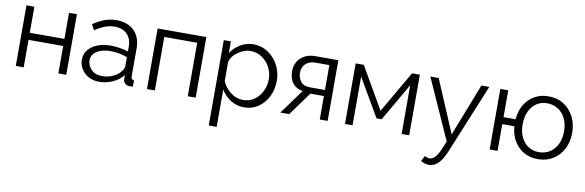

<svg xmlns="http://www.w3.org/2000/svg" viewBox="-51 -969 4955 1626"><g transform="rotate(10 2426.0 -156.0)"><path d="M74 0V-521H142V-297H440V-521H508V0H440V-236H142V0Z M616 -150Q616 -198 644 -233.5Q672 -269 721.5 -289Q771 -309 836 -309Q874 -309 915 -302.5Q956 -296 988 -285V-329Q988 -395 949 -434Q910 -473 841 -473Q800 -473 759 -457.5Q718 -442 674 -412L648 -460Q699 -495 748 -512.5Q797 -530 848 -530Q944 -530 1000 -475Q1056 -420 1056 -323V-82Q1056 -55 1081 -54V0Q1059 3 1050 2Q1025 1 1012 -14Q999 -29 998 -46L997 -84Q962 -39 906 -14.5Q850 10 792 10Q741 10 701 -11.5Q661 -33 638.5 -69.5Q616 -106 616 -150ZM965 -110Q988 -137 988 -160V-236Q919 -263 844 -263Q771 -263 726 -234Q681 -205 681 -155Q681 -112 714.5 -77Q748 -42 808 -42Q857 -42 899.5 -61Q942 -80 965 -110Z M1202 0V-521H1621V0H1553V-460H1270V0Z M2037 10Q1972 10 1920.5 -24Q1869 -58 1839 -108V213H1771V-521H1832V-420Q1863 -469 1914.5 -499.5Q1966 -530 2026 -530Q2080 -530 2125 -507.5Q2170 -485 2203.5 -447Q2237 -409 2255 -360.5Q2273 -312 2273 -260Q2273 -187 2243.5 -125.5Q2214 -64 2160.5 -27Q2107 10 2037 10ZM2018 -50Q2075 -50 2116.5 -80.5Q2158 -111 2181 -159Q2204 -207 2204 -260Q2204 -316 2178 -364Q2152 -412 2108.5 -441Q2065 -470 2010 -470Q1976 -470 1938.5 -452.5Q1901 -435 1872.5 -405.5Q1844 -376 1839 -341V-181Q1862 -126 1911 -88Q1960 -50 2018 -50Z M2349 0 2504 -213Q2450 -220 2418 -259Q2386 -298 2386 -365Q2386 -409 2407 -444.5Q2428 -480 2466.5 -501Q2505 -522 2557 -522H2756V0H2688V-202H2572L2425 0ZM2556 -254H2688V-468H2568Q2516 -468 2485 -438.5Q2454 -409 2454 -364Q2454 -318 2479.5 -286Q2505 -254 2556 -254Z M2905 0V-521H2975L3182 -162L3390 -521H3457V0H3392V-419L3204 -93H3160L2970 -419V0Z M3664 218Q3631 218 3594 197L3619 149Q3640 163 3660 163Q3710 163 3753 61L3779 -4L3547 -521H3619L3810 -70L3986 -521H4054L3806 82Q3776 153 3741 185.5Q3706 218 3664 218Z M4562 10Q4494 10 4441.5 -21Q4389 -52 4357.5 -106Q4326 -160 4321 -230H4217V0H4149V-521H4217V-290H4321Q4326 -362 4358.5 -416Q4391 -470 4443.5 -500Q4496 -530 4562 -530Q4639 -530 4695 -494Q4751 -458 4782 -397Q4813 -336 4813 -259Q4813 -180 4781 -119.5Q4749 -59 4693 -24.5Q4637 10 4562 10ZM4562 -50Q4616 -50 4657 -76.5Q4698 -103 4720.5 -150.5Q4743 -198 4743 -259Q4743 -324 4719.5 -371Q4696 -418 4655 -444Q4614 -470 4562 -470Q4510 -470 4470.5 -443.5Q4431 -417 4409 -369.5Q4387 -322 4387 -259Q4387 -195 4409.5 -148Q4432 -101 4472 -75.5Q4512 -50 4562 -50Z"/></g></svg>

Font: Raleway
Style: Regular
Weight: 400
Designer: Matt McInerney, Pablo Impallari, Rodrigo Fuenzalida
Foundry: Matt McInerney, Pablo Impallari, Rodrigo Fuenzalida
Version: Version 4.101;RELEASE